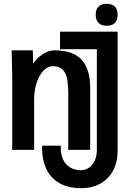

<svg xmlns="http://www.w3.org/2000/svg" viewBox="-20 -775 640 1007"><path d="M201 -11H299Q296 49.5 325 83.8Q354 118 408 118Q443.5 115 465.8 85.8Q488 56.5 488 12V-517H295V-609H597V15Q597 74.5 573.5 119Q550 163.5 506.5 187.8Q463 212 405 212Q338.5 212 292 185.8Q245.5 159.5 222.2 109.5Q199 59.5 201 -11ZM41.5 -496.5 41 -511H152L154 -441Q175.5 -473 205.8 -492Q236 -511 268 -511Q361.5 -511 407.2 -462.5Q453 -414 453 -314V11H338V-280Q338 -329 332 -360.5Q326 -392 308.5 -410Q291 -428 257 -428Q230.5 -428 208 -404.8Q185.5 -381.5 172.2 -341Q159 -300.5 159 -252V11H44V-385Q44 -420 41.5 -496.5ZM482 -698Q482 -726 496.8 -740.5Q511.5 -755 540 -755Q568 -755 582.5 -740.5Q597 -726 597 -698Q597 -669.5 582.5 -654.8Q568 -640 540 -640Q511.5 -640 496.8 -654.8Q482 -669.5 482 -698Z"/></svg>

Font: JuliaMono Black
Style: Regular
Weight: 900
Monospace: yes
Designer: cormullion
Foundry: corm
Version: Version 0.054; ttfautohint (v1.8.4)